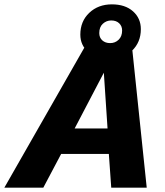

<svg xmlns="http://www.w3.org/2000/svg" viewBox="-75 -862 756 882"><path d="M-55 0 322 -660H530L599 0H436L425 -155H206L124 0ZM268 -272H419L402 -528ZM439 -842Q500 -842 536 -810Q572 -778 572 -728Q572 -668 531.5 -629Q491 -590 428 -590Q368 -590 331 -622Q294 -654 294 -703Q294 -764 335 -803Q376 -842 439 -842ZM436 -768Q414 -768 397.5 -753Q381 -738 381 -710Q381 -689 395 -676.5Q409 -664 431 -664Q454 -664 470 -679.5Q486 -695 486 -722Q486 -742 472.5 -755Q459 -768 436 -768Z"/></svg>

Font: Kantumruy Pro
Style: Italic
Weight: 400
Italic angle: -13°
Designer: Sovichet Tep
Foundry: Sovichet Tep
Version: Version 1.002